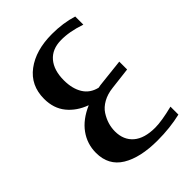

<svg xmlns="http://www.w3.org/2000/svg" viewBox="-178 -669 751 751"><g transform="rotate(-45 197.5 -293.5)"><path d="M254.9 -313 356.9 -324.2V-280.8L266.1 -270Q234.9 -266.6 211.4 -253.4Q188 -240.2 175.8 -221.2Q163.6 -202.1 157.7 -182.6Q151.9 -163.1 151.9 -143.1Q151.9 -95.7 183.1 -68.8Q214.4 -42 273.9 -42Q309.6 -42 374 -58.1V-14.2Q314 0 245.1 0Q149.9 0 95 -33.4Q40 -66.9 40 -136.2Q40 -185.5 68.4 -224.9Q96.7 -264.2 151.9 -288.1Q103.5 -305.7 74.7 -341.1Q45.9 -376.5 45.9 -429.2Q45.9 -503.4 101.6 -545.2Q157.2 -586.9 247.1 -586.9Q308.6 -586.9 359.9 -570.8V-525.9Q300.8 -545.9 254.9 -544.9Q205.6 -544.4 178.7 -512.9Q151.9 -481.4 151.9 -425.8Q151.9 -379.4 170.9 -348.6Q189.9 -317.9 228 -309.1Q237.8 -311.5 254.9 -313Z"/></g></svg>

Font: Wesal
Style: Regular
Weight: 400
Designer: Ahmed zaza
Foundry: Ahmed zaza
Version: Version 2.01